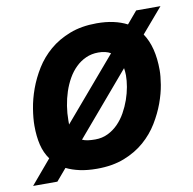

<svg xmlns="http://www.w3.org/2000/svg" viewBox="-81 -619 731 726"><g transform="rotate(-10 285.0 -256.0)"><path d="M-11.2 37.1 66.9 -55.2Q48.8 -80.1 41 -112.5Q33.2 -145 33.2 -186Q33.2 -214.4 39.1 -250.7Q44.9 -287.1 58.6 -325Q72.3 -362.8 94.7 -399.2Q117.2 -435.5 150.4 -463.9Q183.6 -492.2 228.5 -509.5Q273.4 -526.9 332 -526.9Q367.2 -526.9 396 -520.5Q424.8 -514.2 448.2 -502L487.8 -548.8H581.1L500 -454.1Q536.1 -400.9 536.1 -311Q536.1 -288.6 530.8 -255.6Q525.4 -222.7 512.2 -186.5Q499 -150.4 477.1 -114.3Q455.1 -78.1 422.1 -49.3Q389.2 -20.5 343.8 -2.7Q298.3 15.1 238.8 15.1Q202.1 15.1 172.9 8.8Q143.6 2.4 121.1 -8.8L82 37.1ZM407.2 -314Q407.2 -321.8 406.5 -328.4Q405.8 -335 404.8 -341.8L201.2 -103Q210.9 -98.6 223.1 -96.9Q235.4 -95.2 251 -95.2Q277.8 -95.2 299.8 -106Q321.8 -116.7 339.1 -134.3Q356.4 -151.9 369.1 -174.6Q381.8 -197.3 390.4 -221.7Q398.9 -246.1 403.1 -270Q407.2 -293.9 407.2 -314ZM163.1 -168 366.2 -405.8Q347.7 -417 318.8 -417Q293 -417 271.2 -407.2Q249.5 -397.5 232.2 -380.6Q214.8 -363.8 201.9 -341.1Q189 -318.4 180.4 -292.5Q171.9 -266.6 167.5 -238.8Q163.1 -210.9 163.1 -184.1Z"/></g></svg>

Font: Clear Sans
Style: Bold Italic
Weight: 700
Italic angle: -12°
Foundry: Intel Corporation
Version: Version 1.00